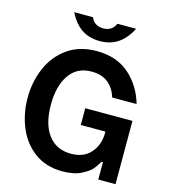

<svg xmlns="http://www.w3.org/2000/svg" viewBox="-129 -999 975 1108"><g transform="rotate(15 358.0 -444.5)"><path d="M44 -350Q44 -445 79 -528Q114 -611 185.5 -662.5Q257 -714 361 -714Q480 -714 555.5 -648Q631 -582 661 -478H515Q499 -532 461 -562Q423 -592 362 -592Q276 -592 230 -525.5Q184 -459 184 -347Q184 -231 232.5 -167Q281 -103 368 -103Q444 -103 485 -149.5Q526 -196 528 -262V-278H381V-378H663V0H560V-104H552Q536 -78 520.5 -58Q505 -38 460.5 -15Q416 8 347 8Q248 8 179.5 -43Q111 -94 77.5 -176Q44 -258 44 -350ZM288 -897Q308 -850 361 -850Q414 -850 434 -897H546Q516 -837 470.5 -805.5Q425 -774 361 -774Q296 -774 251 -805Q206 -836 176 -897Z"/></g></svg>

Font: Lopes Sans
Style: Bold
Weight: 700
Designer: Gabriel Lam, Diego Maldonado
Foundry: TypeRant, Foresti Design
Version: Version 4.000